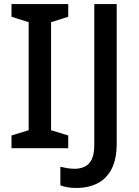

<svg xmlns="http://www.w3.org/2000/svg" viewBox="-20 -734 688 951"><path d="M318 0H37V-63L122 -89V-624L37 -651V-714H318V-651L233 -624V-89L318 -63ZM358 197Q333 197 313.5 193.5Q294 190 279 184V92Q295 96 313 99Q331 102 351 102Q376 102 398.5 92Q421 82 434 56Q447 30 447 -18V-714H558V-23Q558 54 533 102.5Q508 151 463 174Q418 197 358 197Z"/></svg>

Font: Noto Sans Adlam Medium
Style: Regular
Weight: 500
Version: Version 3.001